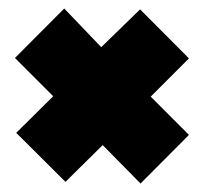

<svg xmlns="http://www.w3.org/2000/svg" viewBox="-20 -479 479 451"><path d="M310.1 -47.9 221.2 -138.2 133.8 -51.8 18.1 -167 105 -252.9 15.1 -342.8 130.9 -459 217.8 -368.2 309.1 -457 423.8 -341.8 334 -252 423.8 -162.1Z"/></svg>

Font: Kanit Black
Style: Regular
Weight: 900
Designer: Katatrad Team
Foundry: CadsonDemak
Version: Version 1.000;PS 001.000;hotconv 1.0.88;makeotf.lib2.5.64775